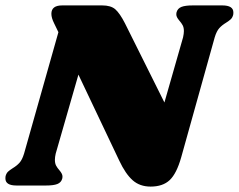

<svg xmlns="http://www.w3.org/2000/svg" viewBox="-43 -686 883 710"><path d="M820 -640Q820 -633 819 -630Q816 -620 810 -614.5Q804 -609 793 -602Q778 -593 768 -582Q758 -571 751 -548L627 -104Q610 -44 584.5 -20Q559 4 514 4Q474 4 447.5 -19.5Q421 -43 398 -92L247 -410L163 -118Q160 -105 160 -95Q160 -82 164.5 -73.5Q169 -65 177 -56Q188 -43 188 -34Q188 -28 187 -25Q183 -11 169 -5.5Q155 0 127 0H18Q-23 0 -23 -26Q-23 -33 -22 -36Q-19 -46 -13 -51.5Q-7 -57 4 -64Q19 -73 29 -84Q39 -95 46 -118L173 -567L157 -600Q147 -620 147 -635Q147 -666 187 -666H335Q367 -666 383.5 -651.5Q400 -637 419 -600L565 -307L634 -548Q637 -562 637 -571Q637 -584 632.5 -592.5Q628 -601 620 -610Q609 -623 609 -632Q609 -638 610 -641Q614 -655 628 -660.5Q642 -666 670 -666H779Q820 -666 820 -640Z"/></svg>

Font: Shrikhand
Style: Regular
Weight: 400
Italic angle: -14°
Designer: Jonny Pinhorn
Foundry: Jonny Pinhorn
Version: Version 1.001;PS 1.001;hotconv 1.0.88;makeotf.lib2.5.647800